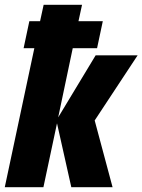

<svg xmlns="http://www.w3.org/2000/svg" viewBox="-33 -785 597 805"><path d="M-13 0H149L206 -268L266 0H439L364 -280L544 -553H368L211 -293L272 -583H374L398 -696H296L311 -765H150L135 -696H90L66 -583H111Z"/></svg>

Font: Noto Sans UI Condensed Black
Style: Italic
Weight: 900
Width: 3
Italic angle: -192°
Designer: Monotype Design Team
Foundry: Monotype Imaging Inc.
Version: Version 1.901